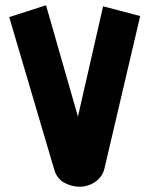

<svg xmlns="http://www.w3.org/2000/svg" viewBox="-20 -688 568 730"><path d="M284 22Q252 22 224 6.5Q196 -9 186 -44L15 -623L155 -668L288 -204Q282 -204 277.5 -204Q273 -204 267 -204L372 -664L513 -627L377 -47Q370 -17 344 2Q318 21 284 22Z"/></svg>

Font: Mada
Style: Bold
Weight: 700
Designer: Khaled Hosny
Version: Version 1.5